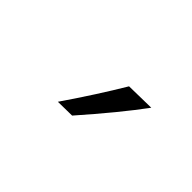

<svg xmlns="http://www.w3.org/2000/svg" viewBox="-11 -989 623 623"><g transform="rotate(45 300.0 -677.5)"><path d="M290.5 -578.1 226.1 -577.1Q300.3 -685.5 354 -775.9L454.1 -777.8Q392.1 -693.4 290.5 -578.1Z"/></g></svg>

Font: Commissioner Flair
Style: Regular
Weight: 400
Designer: Kostas Bartsokas
Foundry: Kostas Bartsokas
Version: Version 1.000